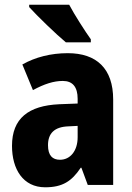

<svg xmlns="http://www.w3.org/2000/svg" viewBox="-20 -786 560 816"><path d="M274 -766H104V-756C135 -721 221 -638 260 -606H366V-619C343 -651 296 -724 274 -766ZM268 -560C196 -560 130 -543 75 -512L120 -403C168 -429 208 -442 247 -442C289 -442 310 -416 310 -366V-346L232 -343C101 -337 31 -283 31 -166C31 -67 78 10 172 10C246 10 285 -16 323 -73H326L353 0H461V-363C461 -495 390 -560 268 -560ZM271 -249 310 -251V-203C310 -144 278 -107 235 -107C203 -107 184 -125 184 -169C184 -218 210 -247 271 -249Z"/></svg>

Font: Noto Sans Gurmukhi Condensed ExtraBold
Style: Regular
Weight: 800
Width: 3
Designer: Jelle Bosma - Monotype Design Team
Foundry: Monotype Imaging Inc.
Version: Version 2.004